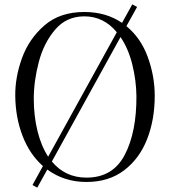

<svg xmlns="http://www.w3.org/2000/svg" viewBox="-20 -815 780 881"><path d="M690 -375Q690 -266 655 -176.5Q620 -87 549.5 -33.5Q479 20 377 20Q275 20 197 -37L151 46L129 34L177 -53Q116 -107 83.5 -191.5Q51 -276 50 -375Q49 -460 81 -548.5Q113 -637 184 -698.5Q255 -760 367 -760Q467 -760 540 -710L587 -795L609 -783L560 -695Q626 -641 658 -553.5Q690 -466 690 -375ZM201 -96 516 -667Q456 -740 367 -740Q285 -740 233 -679Q181 -618 158 -530.5Q135 -443 135 -362Q135 -283 152 -214Q169 -145 201 -96ZM606 -375Q605 -447 587 -519.5Q569 -592 533 -645L218 -74Q279 0 377 0Q498 0 552.5 -104.5Q607 -209 606 -375Z"/></svg>

Font: Viaoda Libre
Style: Regular
Weight: 400
Designer: Gydient
Version: Version 2.000